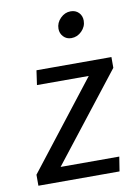

<svg xmlns="http://www.w3.org/2000/svg" viewBox="-82 -769 597 825"><g transform="rotate(-10 216.5 -357.0)"><path d="M96 -490H423V-443L126 -63H382L372 0H18V-48L313 -427H87ZM333 -665Q333 -639 313.5 -619.5Q294 -600 268 -600Q247 -600 233.5 -614.5Q220 -629 220 -649Q220 -675 239.5 -694.5Q259 -714 284 -714Q306 -714 319.5 -700Q333 -686 333 -665Z"/></g></svg>

Font: Rosario Light
Style: Italic
Weight: 300
Italic angle: -8.05°
Designer: Hector Gatti
Foundry: Omnibus Type
Version: Version 1.101; ttfautohint (v1.8.1.43-b0c9)